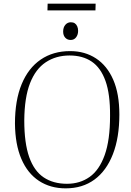

<svg xmlns="http://www.w3.org/2000/svg" viewBox="-20 -1018 719 1052"><path d="M62 -341Q62 -468 98.5 -556.5Q135 -645 203 -691.5Q271 -738 364 -738Q445 -738 506 -698Q567 -658 600.5 -581Q634 -504 634 -391Q634 -264 598.5 -173Q563 -82 497.5 -34Q432 14 340 14Q256 14 193.5 -27Q131 -68 97 -147.5Q63 -227 62 -341ZM113 -358Q113 -234 140 -157.5Q167 -81 219.5 -46Q272 -11 347 -11Q418 -11 471 -48.5Q524 -86 553.5 -168Q583 -250 583 -383Q584 -502 558 -574.5Q532 -647 482.5 -680.5Q433 -714 361 -714Q287 -714 231 -677Q175 -640 144.5 -562Q114 -484 113 -358ZM326 -845Q326 -868 338 -882Q350 -896 368 -896Q381 -896 389.5 -890.5Q398 -885 403 -874Q408 -863 408 -849Q408 -828 397 -813.5Q386 -799 367 -799Q349 -799 337.5 -811.5Q326 -824 326 -845ZM241 -998H504L503 -961H240Z"/></svg>

Font: Literata 60pt ExtraLight
Style: Italic
Weight: 250
Italic angle: -2°
Designer: Latin by Veronika Burian and Jose Scaglione. Greek by Irene Vlachou. Cyrillic by Vera Evstafieva
Foundry: TypeTogether
Version: Version 3.103;gftools[0.9.29]